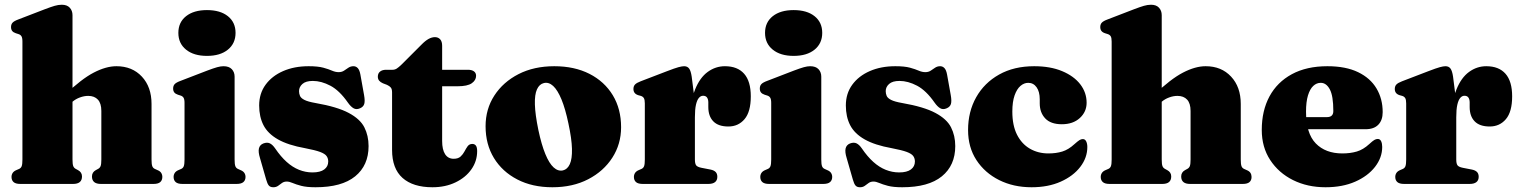

<svg xmlns="http://www.w3.org/2000/svg" viewBox="-20 -775 6403 809"><path d="M267.5 -330 238 -361.5 253.5 -375.5Q323.5 -442.5 375.2 -469.2Q427 -496 470.5 -496Q537 -496 577.8 -452.2Q618.5 -408.5 618.5 -337V-103Q618.5 -83.5 621.5 -75.2Q624.5 -67 632 -63.5L643 -58.5Q654.5 -54 659.2 -46.5Q664 -39 664 -29.5Q664 -15.5 655.2 -7.8Q646.5 0 627 0H405Q367.5 0 367.5 -31.5Q367.5 -49 383.5 -58L393.5 -63.5Q401 -67.5 404 -75.5Q407 -83.5 407 -103V-307.5Q407 -339.5 392.5 -355.2Q378 -371 351.5 -371Q335 -371 317 -364.5Q299 -358 285 -346ZM285.5 -711V-103Q285.5 -83.5 288.5 -75.5Q291.5 -67.5 299 -63.5L309 -58Q325.5 -49 325.5 -31.5Q325.5 0 288 0H65.5Q46 0 37.2 -7.8Q28.5 -15.5 28.5 -29.5Q28.5 -39 33.5 -46.5Q38.5 -54 49.5 -58.5L61 -63.5Q68.5 -67 71.5 -75.2Q74.5 -83.5 74.5 -103V-600Q74.5 -616 70.2 -622.5Q66 -629 57.5 -631.5L46.5 -635Q36 -638.5 31.2 -644.8Q26.5 -651 26.5 -661Q26.5 -672.5 33 -679.5Q39.5 -686.5 57 -693L170 -736.5Q195 -746 210.5 -750.5Q226 -755 240.5 -755Q262.5 -755 274 -742.5Q285.5 -730 285.5 -711Z M968.5 -452V-103Q968.5 -83.5 971.5 -75.2Q974.5 -67 982 -63.5L993 -58.5Q1004.5 -54 1009.5 -46.5Q1014.5 -39 1014.5 -29.5Q1014.5 -15.5 1005.5 -7.8Q996.5 0 977 0H748.5Q729 0 720.2 -7.8Q711.5 -15.5 711.5 -29.5Q711.5 -39 716.5 -46.5Q721.5 -54 732.5 -58.5L744 -63.5Q751.5 -67 754.5 -75.2Q757.5 -83.5 757.5 -103V-341.5Q757.5 -357 753.2 -363.5Q749 -370 740.5 -372.5L729.5 -376Q719 -379.5 714.2 -385.8Q709.5 -392 709.5 -402Q709.5 -413.5 716 -420.5Q722.5 -427.5 740 -434L853 -477.5Q879.5 -487.5 894.8 -491.8Q910 -496 921.5 -496Q945 -496 956.8 -483.5Q968.5 -471 968.5 -452ZM852 -539.5Q796.5 -539.5 764 -565.8Q731.5 -592 731.5 -636.5Q731.5 -681 764 -706.8Q796.5 -732.5 852 -732.5Q908 -732.5 940.2 -706.8Q972.5 -681 972.5 -636.5Q972.5 -592 940.2 -565.8Q908 -539.5 852 -539.5Z M1298 -434Q1268.5 -434 1254.2 -421.2Q1240 -408.5 1240 -391Q1240 -380.5 1244 -371Q1248 -361.5 1262.8 -354Q1277.5 -346.5 1309 -341Q1401 -325 1449.2 -299.2Q1497.5 -273.5 1515.2 -238.5Q1533 -203.5 1533 -159.5Q1533 -78 1476.5 -32Q1420 14 1309.5 14Q1272 14 1249.2 8Q1226.5 2 1212.8 -4Q1199 -10 1188.5 -10Q1176.5 -10 1168.2 -4Q1160 2 1151.8 8Q1143.5 14 1131.5 14Q1119 14 1112.8 6.8Q1106.5 -0.5 1101.5 -18.5L1075.5 -109Q1067.5 -134.5 1071 -149.5Q1074.5 -164.5 1089.5 -170.5Q1105.5 -176.5 1117 -171Q1128.5 -165.5 1139.5 -149.5Q1163 -115 1187.8 -92.8Q1212.5 -70.5 1240 -59.5Q1267.5 -48.5 1296.5 -48.5Q1329.5 -48.5 1346.2 -61Q1363 -73.5 1363 -94.5Q1363 -107.5 1356.2 -117.2Q1349.5 -127 1328.8 -134.8Q1308 -142.5 1266 -150.5Q1193.5 -163.5 1151 -187.8Q1108.5 -212 1090.2 -247.5Q1072 -283 1072 -330.5Q1072 -381 1099 -418Q1126 -455 1173 -475.5Q1220 -496 1280.5 -496Q1319.5 -496 1342.2 -489.8Q1365 -483.5 1379.2 -477.2Q1393.5 -471 1407 -471Q1420 -471 1429.5 -477.2Q1439 -483.5 1448.2 -489.8Q1457.5 -496 1469.5 -496Q1480 -496 1487.5 -488Q1495 -480 1498.5 -461L1514 -374.5Q1518.5 -349.5 1514.8 -337Q1511 -324.5 1496.5 -318.5Q1481.5 -312 1469.8 -318.8Q1458 -325.5 1446 -342.5Q1410.5 -393.5 1372.2 -413.8Q1334 -434 1298 -434Z M1610.5 -417.5 1593.5 -424Q1583 -428.5 1577.5 -435.2Q1572 -442 1572 -452Q1572 -466 1581.5 -473.5Q1591 -481 1606.5 -481H1634Q1643.5 -481 1651.5 -486Q1659.5 -491 1672.5 -503.5L1755.5 -586.5Q1771.5 -603 1785.5 -610.8Q1799.5 -618.5 1812.5 -618.5Q1826.5 -618.5 1834.8 -609.2Q1843 -600 1843 -582V-181Q1843 -144.5 1855.5 -125.2Q1868 -106 1891.5 -106Q1910.5 -106 1920.8 -115.5Q1931 -125 1937.2 -137Q1943.5 -149 1950.2 -158.5Q1957 -168 1969 -168.5Q1979 -169 1984.8 -162Q1990.5 -155 1990.5 -138.5Q1990.5 -96 1966.2 -61.5Q1942 -27 1899.2 -6.5Q1856.5 14 1802 14Q1720.5 14 1676.2 -25.2Q1632 -64.5 1632 -143.5V-385.5Q1632 -399.5 1626.8 -406Q1621.5 -412.5 1610.5 -417.5ZM1770.5 -411.5V-481H1952.5Q1967.5 -481 1976.8 -474.5Q1986 -468 1986 -455.5Q1986 -437 1967.8 -424.2Q1949.5 -411.5 1908 -411.5Z M2315.5 -496Q2400.5 -496 2463.8 -463.8Q2527 -431.5 2562 -373.8Q2597 -316 2597 -239Q2597 -168 2560.2 -110.8Q2523.5 -53.5 2458.5 -19.8Q2393.5 14 2307.5 14Q2223 14 2159.8 -18.8Q2096.5 -51.5 2061.2 -109.2Q2026 -167 2026 -243Q2026 -315.5 2063 -372.5Q2100 -429.5 2165 -462.8Q2230 -496 2315.5 -496ZM2352 -57Q2371 -61.5 2381 -83.5Q2391 -105.5 2390 -147.8Q2389 -190 2375 -255Q2362 -317 2345.8 -356.2Q2329.5 -395.5 2310.8 -412.8Q2292 -430 2271.5 -425Q2252.5 -420.5 2242.5 -398.5Q2232.5 -376.5 2233.8 -334.5Q2235 -292.5 2248.5 -227Q2261.5 -165.5 2277.8 -126Q2294 -86.5 2312.8 -69.5Q2331.5 -52.5 2352 -57Z M2889 -273Q2889 -349 2909 -398.5Q2929 -448 2962 -472Q2995 -496 3034.5 -496Q3087.5 -496 3115.5 -464.2Q3143.5 -432.5 3143.5 -369Q3143.5 -304 3117.2 -273Q3091 -242 3049 -242Q3006.5 -242 2985.5 -263.8Q2964.5 -285.5 2964.5 -324V-345Q2964 -357.5 2958.8 -364.5Q2953.5 -371.5 2942.5 -371.5Q2932.5 -371.5 2924.8 -362.5Q2917 -353.5 2912.5 -333.8Q2908 -314 2908 -280.5ZM2894.5 -452 2908 -346V-103Q2908 -86 2913 -78.8Q2918 -71.5 2935.5 -68L2974 -60.5Q2988.5 -57.5 2995.5 -50.2Q3002.5 -43 3002.5 -30Q3002.5 -15.5 2993 -7.8Q2983.5 0 2964.5 0H2688.5Q2668.5 0 2659.8 -7.8Q2651 -15.5 2651 -29.5Q2651 -39 2656 -46.5Q2661 -54 2672 -58.5L2683.5 -63.5Q2691 -67 2694 -75.2Q2697 -83.5 2697 -103V-339.5Q2697 -355 2692.8 -361.8Q2688.5 -368.5 2680 -371L2669 -374Q2658.5 -377.5 2653.8 -384Q2649 -390.5 2649 -400Q2649 -412 2655.8 -419Q2662.5 -426 2679.5 -432.5L2789 -474.5Q2824 -488 2839 -492Q2854 -496 2862.5 -496Q2876.5 -496 2883.8 -486Q2891 -476 2894.5 -452Z M3440.5 -452V-103Q3440.5 -83.5 3443.5 -75.2Q3446.5 -67 3454 -63.5L3465 -58.5Q3476.5 -54 3481.5 -46.5Q3486.5 -39 3486.5 -29.5Q3486.5 -15.5 3477.5 -7.8Q3468.5 0 3449 0H3220.5Q3201 0 3192.2 -7.8Q3183.5 -15.5 3183.5 -29.5Q3183.5 -39 3188.5 -46.5Q3193.5 -54 3204.5 -58.5L3216 -63.5Q3223.5 -67 3226.5 -75.2Q3229.5 -83.5 3229.5 -103V-341.5Q3229.5 -357 3225.2 -363.5Q3221 -370 3212.5 -372.5L3201.5 -376Q3191 -379.5 3186.2 -385.8Q3181.5 -392 3181.5 -402Q3181.5 -413.5 3188 -420.5Q3194.5 -427.5 3212 -434L3325 -477.5Q3351.5 -487.5 3366.8 -491.8Q3382 -496 3393.5 -496Q3417 -496 3428.8 -483.5Q3440.5 -471 3440.5 -452ZM3324 -539.5Q3268.5 -539.5 3236 -565.8Q3203.5 -592 3203.5 -636.5Q3203.5 -681 3236 -706.8Q3268.5 -732.5 3324 -732.5Q3380 -732.5 3412.2 -706.8Q3444.5 -681 3444.5 -636.5Q3444.5 -592 3412.2 -565.8Q3380 -539.5 3324 -539.5Z M3770 -434Q3740.5 -434 3726.2 -421.2Q3712 -408.5 3712 -391Q3712 -380.5 3716 -371Q3720 -361.5 3734.8 -354Q3749.5 -346.5 3781 -341Q3873 -325 3921.2 -299.2Q3969.5 -273.5 3987.2 -238.5Q4005 -203.5 4005 -159.5Q4005 -78 3948.5 -32Q3892 14 3781.5 14Q3744 14 3721.2 8Q3698.5 2 3684.8 -4Q3671 -10 3660.5 -10Q3648.5 -10 3640.2 -4Q3632 2 3623.8 8Q3615.5 14 3603.5 14Q3591 14 3584.8 6.8Q3578.5 -0.5 3573.5 -18.5L3547.5 -109Q3539.5 -134.5 3543 -149.5Q3546.5 -164.5 3561.5 -170.5Q3577.5 -176.5 3589 -171Q3600.5 -165.5 3611.5 -149.5Q3635 -115 3659.8 -92.8Q3684.5 -70.5 3712 -59.5Q3739.5 -48.5 3768.5 -48.5Q3801.5 -48.5 3818.2 -61Q3835 -73.5 3835 -94.5Q3835 -107.5 3828.2 -117.2Q3821.5 -127 3800.8 -134.8Q3780 -142.5 3738 -150.5Q3665.5 -163.5 3623 -187.8Q3580.5 -212 3562.2 -247.5Q3544 -283 3544 -330.5Q3544 -381 3571 -418Q3598 -455 3645 -475.5Q3692 -496 3752.5 -496Q3791.5 -496 3814.2 -489.8Q3837 -483.5 3851.2 -477.2Q3865.5 -471 3879 -471Q3892 -471 3901.5 -477.2Q3911 -483.5 3920.2 -489.8Q3929.5 -496 3941.5 -496Q3952 -496 3959.5 -488Q3967 -480 3970.5 -461L3986 -374.5Q3990.5 -349.5 3986.8 -337Q3983 -324.5 3968.5 -318.5Q3953.5 -312 3941.8 -318.8Q3930 -325.5 3918 -342.5Q3882.5 -393.5 3844.2 -413.8Q3806 -434 3770 -434Z M4558.5 -342Q4558.5 -304 4530 -277.8Q4501.5 -251.5 4454 -251.5Q4407.5 -251.5 4384.2 -276Q4361 -300.5 4361 -339.5V-356.5Q4361 -388.5 4347.8 -407.2Q4334.5 -426 4312.5 -426Q4295 -426 4279.8 -413Q4264.5 -400 4255 -373Q4245.5 -346 4245.5 -305Q4245.5 -246.5 4265.2 -207.5Q4285 -168.5 4319.5 -148.5Q4354 -128.5 4397.5 -128.5Q4430 -128.5 4456 -136.5Q4482 -144.5 4507 -167.5Q4521 -180 4528.2 -184.5Q4535.5 -189 4542.5 -189Q4552 -189 4556.8 -179.2Q4561.5 -169.5 4561.5 -155.5Q4561.5 -110.5 4531.8 -71.8Q4502 -33 4449.2 -9.5Q4396.5 14 4326.5 14Q4250.5 14 4190 -16.2Q4129.5 -46.5 4094.2 -100.5Q4059 -154.5 4059 -227Q4059 -304.5 4093.2 -365.2Q4127.5 -426 4190 -461Q4252.5 -496 4337.5 -496Q4406 -496 4455.5 -475.2Q4505 -454.5 4531.8 -419.8Q4558.5 -385 4558.5 -342Z M4857 -330 4827.5 -361.5 4843 -375.5Q4913 -442.5 4964.8 -469.2Q5016.5 -496 5060 -496Q5126.5 -496 5167.2 -452.2Q5208 -408.5 5208 -337V-103Q5208 -83.5 5211 -75.2Q5214 -67 5221.5 -63.5L5232.5 -58.5Q5244 -54 5248.8 -46.5Q5253.5 -39 5253.5 -29.5Q5253.5 -15.5 5244.8 -7.8Q5236 0 5216.5 0H4994.5Q4957 0 4957 -31.5Q4957 -49 4973 -58L4983 -63.5Q4990.5 -67.5 4993.5 -75.5Q4996.5 -83.5 4996.5 -103V-307.5Q4996.5 -339.5 4982 -355.2Q4967.5 -371 4941 -371Q4924.5 -371 4906.5 -364.5Q4888.5 -358 4874.5 -346ZM4875 -711V-103Q4875 -83.5 4878 -75.5Q4881 -67.5 4888.5 -63.5L4898.5 -58Q4915 -49 4915 -31.5Q4915 0 4877.5 0H4655Q4635.5 0 4626.8 -7.8Q4618 -15.5 4618 -29.5Q4618 -39 4623 -46.5Q4628 -54 4639 -58.5L4650.5 -63.5Q4658 -67 4661 -75.2Q4664 -83.5 4664 -103V-600Q4664 -616 4659.8 -622.5Q4655.5 -629 4647 -631.5L4636 -635Q4625.5 -638.5 4620.8 -644.8Q4616 -651 4616 -661Q4616 -672.5 4622.5 -679.5Q4629 -686.5 4646.5 -693L4759.5 -736.5Q4784.5 -746 4800 -750.5Q4815.5 -755 4830 -755Q4852 -755 4863.5 -742.5Q4875 -730 4875 -711Z M5806 -302.5Q5806 -268.5 5787.5 -249.5Q5769 -230.5 5734 -230.5H5437.5V-281.5H5571Q5598 -281.5 5598 -307Q5598 -371 5583.2 -398.5Q5568.5 -426 5545 -426Q5527.5 -426 5513.5 -413Q5499.5 -400 5491.2 -373Q5483 -346 5483 -304.5Q5483 -213 5524 -170.8Q5565 -128.5 5636 -128.5Q5669.5 -128.5 5696.8 -136.5Q5724 -144.5 5749.5 -168Q5763.5 -181 5770.8 -185.2Q5778 -189.5 5785 -189.5Q5795 -189.5 5799.5 -179.8Q5804 -170 5804 -156Q5804 -111 5773.8 -72Q5743.5 -33 5690 -9.5Q5636.5 14 5565 14Q5489 14 5428.2 -16.2Q5367.5 -46.5 5332 -100.8Q5296.5 -155 5296.5 -227.5Q5296.5 -308.5 5329 -368.8Q5361.5 -429 5423.5 -462.5Q5485.5 -496 5573 -496Q5650.5 -496 5702.2 -471Q5754 -446 5780 -402.2Q5806 -358.5 5806 -302.5Z M6097 -273Q6097 -349 6117 -398.5Q6137 -448 6170 -472Q6203 -496 6242.5 -496Q6295.5 -496 6323.5 -464.2Q6351.5 -432.5 6351.5 -369Q6351.5 -304 6325.2 -273Q6299 -242 6257 -242Q6214.5 -242 6193.5 -263.8Q6172.5 -285.5 6172.5 -324V-345Q6172 -357.5 6166.8 -364.5Q6161.5 -371.5 6150.5 -371.5Q6140.5 -371.5 6132.8 -362.5Q6125 -353.5 6120.5 -333.8Q6116 -314 6116 -280.5ZM6102.5 -452 6116 -346V-103Q6116 -86 6121 -78.8Q6126 -71.5 6143.5 -68L6182 -60.5Q6196.5 -57.5 6203.5 -50.2Q6210.5 -43 6210.5 -30Q6210.5 -15.5 6201 -7.8Q6191.5 0 6172.5 0H5896.5Q5876.5 0 5867.8 -7.8Q5859 -15.5 5859 -29.5Q5859 -39 5864 -46.5Q5869 -54 5880 -58.5L5891.5 -63.5Q5899 -67 5902 -75.2Q5905 -83.5 5905 -103V-339.5Q5905 -355 5900.8 -361.8Q5896.5 -368.5 5888 -371L5877 -374Q5866.5 -377.5 5861.8 -384Q5857 -390.5 5857 -400Q5857 -412 5863.8 -419Q5870.5 -426 5887.5 -432.5L5997 -474.5Q6032 -488 6047 -492Q6062 -496 6070.5 -496Q6084.5 -496 6091.8 -486Q6099 -476 6102.5 -452Z"/></svg>

Font: Fraunces Black
Style: Regular
Weight: 900
Version: Version 1.000;[b76b70a41]